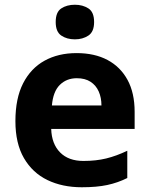

<svg xmlns="http://www.w3.org/2000/svg" viewBox="-20 -846 631 810"><path d="M303 -622Q379 -622 433.5 -593Q488 -564 518 -509Q548 -454 548 -374V-302H196Q198 -239 233.5 -203Q269 -167 332 -167Q385 -167 428 -177.5Q471 -188 517 -210V-95Q477 -75 432.5 -65.5Q388 -56 325 -56Q243 -56 180 -86.5Q117 -117 81 -179Q45 -241 45 -335Q45 -431 77.5 -494.5Q110 -558 168 -590Q226 -622 303 -622ZM304 -516Q261 -516 232.5 -488Q204 -460 199 -401H408Q408 -434 396.5 -460Q385 -486 362 -501Q339 -516 304 -516ZM296 -826Q329 -826 353 -810.5Q377 -795 377 -753Q377 -712 353 -696Q329 -680 296 -680Q262 -680 238.5 -696Q215 -712 215 -753Q215 -795 238.5 -810.5Q262 -826 296 -826Z"/></svg>

Font: Noto Sans Malayalam UI
Style: Regular
Weight: 400
Designer: Jelle Bosma - Monotype Design Team
Foundry: Monotype Imaging Inc.
Version: Version 2.104